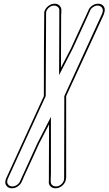

<svg xmlns="http://www.w3.org/2000/svg" viewBox="-20 -816 584 1033"><path d="M542 -750Q541 -748 540 -745Q539 -742 538.5 -739.5Q538 -737 537 -735L336 -299V136Q336 136 336 138Q336 140 335.5 143Q335 146 334.5 148.5Q334 151 334 152V153Q329 172 313 184.5Q297 197 279 197Q261 197 250.5 185.5Q240 174 243 157V145V143V120L244 -147L191 -45Q177 -13 148 49.5Q119 112 105 143V145L99 157Q93 174 77.5 185.5Q62 197 45 197Q26 197 15.5 184.5Q5 172 10 153V152L13 144Q47 70 114.5 -77.5Q182 -225 216 -299Q216 -595 218 -743V-750V-751Q223 -770 239 -783Q255 -796 274 -796Q291 -796 301.5 -784.5Q312 -773 310 -756V-744L309 -741V-719L308 -452L361 -554Q375 -586 404 -648Q433 -710 447 -741L448 -744L454 -756Q459 -773 474.5 -784.5Q490 -796 508 -796Q527 -796 537 -783Q547 -770 542 -751ZM532 -751Q536 -765 528 -775.5Q520 -786 505 -786Q492 -786 479.5 -777Q467 -768 463 -755V-754L457 -743V-740L456 -739Q442 -707 413 -645Q384 -583 370 -552L298 -412L299 -717V-740V-743V-754V-755Q300 -762 298.5 -767.5Q297 -773 293 -777Q289 -781 283.5 -783.5Q278 -786 271 -786Q257 -786 244.5 -776Q232 -766 228 -751V-745Q227 -597 226 -301V-299L225 -297Q191 -223 123.5 -76Q56 71 22 146Q22 146 21 149Q20 152 20 153Q16 167 24 177Q32 187 47 187Q60 187 72.5 178Q85 169 89 156V155H90Q91 153 92.5 149.5Q94 146 95 143V142L96 141Q108 115 123.5 81Q139 47 154.5 13Q170 -21 182 -47L254 -187V118L253 142V144V155V156Q252 165 255 172Q258 179 265 183Q272 187 281 187Q296 187 308 177Q320 167 324 153V152Q325 149 325 143L326 -299L527 -737Q528 -739 529.5 -743Q531 -747 532 -751Z"/></svg>

Font: Soda Fountain
Style: OutlineOblique
Weight: 400
Version: Version 1.0